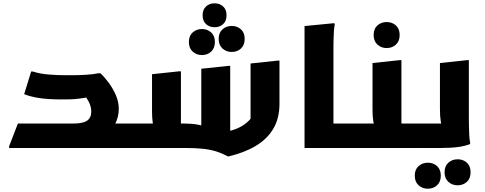

<svg xmlns="http://www.w3.org/2000/svg" viewBox="-20 -901 2954 1169"><path d="M382 0V-148.7H799.9V-20L779.9 0ZM35.6 -10.8 88.8 -148.7H422.1Q485.3 -148.7 510.4 -166.3Q535.6 -183.9 535.6 -221.3Q535.6 -250.9 521.9 -278.3Q508.3 -305.7 490.7 -323.8L563.5 -319.3Q521.6 -309.8 491.6 -304.8Q461.7 -299.9 435.8 -297.8Q410 -295.8 379.6 -295.8H340.8Q311.3 -295.8 273.7 -298.1Q236.2 -300.4 198.4 -307.4Q160.6 -314.4 127.2 -327.8L169.6 -465.4H180.4Q223.2 -451.5 276 -447.3Q328.8 -443 378.4 -443H410.4Q457.8 -443 503.5 -445.7Q549.2 -448.4 579.2 -455H591.2Q616.2 -432 641.7 -397.6Q667.2 -363.1 685.2 -322.2Q703.2 -281.3 703.2 -238.5Q703.2 -188.6 680.3 -144.8Q657.4 -101 602.9 -68.9L569.4 -17.5Q544.3 -9.3 513.1 -4.7Q482 0 443.8 0H35.6Z M1369.2 52Q1332 32.1 1295.9 20.8Q1259.7 9.4 1214.6 4.7Q1169.4 0 1104.8 0H778.8V-128.7L798.8 -148.7H983.1L924 -120.9Q912.9 -132.8 909.2 -159.8Q905.6 -186.8 905.6 -225.6V-449.2L1070.8 -466.8H1081.6V-75.6L1010 -148.7H1106Q1148.1 -148.7 1183.1 -142.3Q1218 -135.9 1248.8 -122.9L1205.6 -62.2V-482.4L1370.8 -500H1381.6V-30.8L1322.2 -96Q1373.6 -99 1414 -114.8Q1454.3 -130.5 1482.6 -154.7Q1510.8 -178.8 1525.2 -206.1L1505.6 -101.8V-514.4L1670.8 -532H1681.6V-268.4Q1681.6 -180.8 1644 -117.2Q1606.3 -53.6 1536.6 -12.3Q1466.8 29.1 1369.2 52ZM1286.5 -735.1Q1255.5 -735.1 1234.5 -754.3Q1213.6 -773.5 1213.6 -808Q1213.6 -842.5 1234.5 -861.7Q1255.5 -880.9 1286.5 -880.9Q1317.6 -880.9 1338.5 -861.7Q1359.4 -842.5 1359.4 -808Q1359.4 -773.5 1338.5 -754.3Q1317.6 -735.1 1286.5 -735.1ZM1390.6 -584.6Q1357.8 -584.6 1334.6 -605.6Q1311.4 -626.5 1311.4 -664.2Q1311.4 -701.8 1334.6 -722.4Q1357.8 -743 1391 -743Q1424.1 -743 1447 -722.4Q1469.8 -701.8 1469.8 -664.2Q1469.8 -626.5 1447.1 -605.6Q1424.3 -584.6 1390.6 -584.6ZM1209.2 -565.8Q1176.4 -565.8 1153.2 -586.8Q1130 -607.7 1130 -645.4Q1130 -683 1153.2 -703.6Q1176.4 -724.2 1209.6 -724.2Q1242.7 -724.2 1265.6 -703.6Q1288.4 -683 1288.4 -645.4Q1288.4 -607.7 1265.7 -586.8Q1242.9 -565.8 1209.2 -565.8Z M1976.7 0V-148.7H2140V-20L2120 0ZM1834.2 -742.4 2015.4 -760 2018.2 -752Q2014.2 -734 2012.7 -707Q2011.2 -680 2010.7 -652Q2010.2 -624 2010.2 -604V0H1834.2Z M2140 -148.7H2327.7L2269.2 -122.1Q2257.5 -134 2252.8 -162.7Q2248.1 -191.3 2248.1 -232.8V-517.2L2413.3 -534.8H2424.1V-77.1L2352.5 -148.7H2552.5V-20L2532.5 0H2120V-128.7ZM2334.1 -608.4Q2301.3 -608.4 2278.1 -629.4Q2254.9 -650.3 2254.9 -687.6Q2254.9 -725.6 2278.1 -746.2Q2301.3 -766.8 2334.1 -766.8Q2367.6 -766.8 2390.5 -746.2Q2413.3 -725.6 2413.3 -687.6Q2413.3 -650.3 2390.5 -629.4Q2367.6 -608.4 2334.1 -608.4Z M2533 0V-128.7L2553 -148.7H2738.2L2679.7 -122.1Q2668 -134 2663.3 -164.1Q2658.6 -194.1 2658.6 -235.6V-517.2L2823.8 -534.8H2834.6V-186Q2834.6 -166 2835.1 -136.5Q2835.6 -107 2837.1 -78.5Q2838.6 -50 2842.6 -32V-24Q2812.6 -12 2769.9 -6Q2727.2 0 2664.2 0ZM2686.8 147.6Q2686.8 110 2710 89.4Q2733.2 68.8 2766.4 68.8Q2799.5 68.8 2822.4 89.4Q2845.2 110 2845.2 147.6Q2845.2 185.3 2822.5 206.3Q2799.7 227.2 2766 227.2Q2733.2 227.2 2710 206.3Q2686.8 185.3 2686.8 147.6ZM2505.4 168.5Q2505.4 130.8 2528.6 110.2Q2551.8 89.6 2584.9 89.6Q2618.1 89.6 2641 110.2Q2663.8 130.8 2663.8 168.5Q2663.8 206.1 2641.1 227.1Q2618.3 248 2584.6 248Q2551.8 248 2528.6 227.1Q2505.4 206.1 2505.4 168.5Z"/></svg>

Font: Kufam
Style: Regular
Weight: 400
Designer: Wael Morcos, Artur Schmal
Foundry: Original Type
Version: Version 1.301; ttfautohint (v1.8.3)